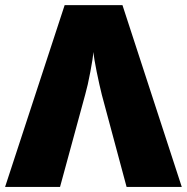

<svg xmlns="http://www.w3.org/2000/svg" viewBox="-20 -734 734 754"><path d="M215.8 0H0L233.9 -713.9H460.9L693.8 0H477.1L379.9 -361.8Q370.6 -398.9 359.6 -452.6Q348.6 -506.3 347.2 -529.8Q344.7 -504.9 334.7 -451.4Q324.7 -397.9 314.9 -363.8Z"/></svg>

Font: OpenSansExtrabold
Style: Regular
Weight: 800
Foundry: Ascender Corporation
Version: Version 1.10